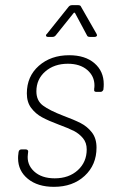

<svg xmlns="http://www.w3.org/2000/svg" viewBox="-20 -720 444 744"><path d="M50 -107Q50 -117 51 -122L52 -131Q54 -141 63 -141H80Q85 -141 87.5 -138Q90 -135 89 -131L88 -122Q83 -83 112 -56Q141 -29 192 -29Q247 -29 281.5 -60.5Q316 -92 316 -141Q316 -167 301.5 -184.5Q287 -202 266.5 -212.5Q246 -223 208 -237Q168 -252 143 -265.5Q118 -279 101 -301.5Q84 -324 84 -358Q84 -424 130.5 -465Q177 -506 248 -506Q310 -506 346 -475Q382 -444 382 -394Q382 -383 381 -377V-374Q380 -370 377 -367Q374 -364 370 -364H353Q343 -364 345 -374V-377Q346 -381 346 -389Q346 -425 318 -449Q290 -473 243 -473Q190 -473 155.5 -443Q121 -413 121 -366Q121 -330 146.5 -311Q172 -292 224 -272Q267 -256 292.5 -243Q318 -230 336 -207Q354 -184 354 -148Q354 -81 308 -38.5Q262 4 189 4Q126 4 88 -27Q50 -58 50 -107ZM162 -589 246 -694Q251 -700 259 -700H283Q292 -700 294 -694L354 -589Q356 -585 356 -584Q356 -581 353.5 -579Q351 -577 347 -577H328Q319 -577 317 -583L271 -669Q270 -671 268 -671Q266 -671 265 -669L196 -583Q191 -577 184 -577H166Q160 -577 158.5 -581Q157 -585 162 -589Z"/></svg>

Font: Barlow Semi Condensed ExLight
Style: Italic
Weight: 275
Width: 4
Italic angle: -7°
Designer: Jeremy Tribby
Foundry: Tribby Type
Version: Version 1.408